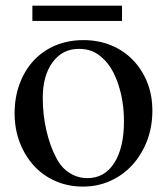

<svg xmlns="http://www.w3.org/2000/svg" viewBox="-20 -656 564 686"><path d="M278.3 -512.7Q332 -512.7 377 -494.1Q421.9 -475.6 454.6 -441.9Q487.3 -408.2 505.9 -362.3Q524.4 -316.4 524.4 -260.7Q524.4 -202.1 505.4 -152.8Q486.3 -103.5 453.1 -66.9Q419.9 -30.3 374.5 -9.8Q329.1 10.7 276.4 10.7Q223.6 10.7 178.7 -8.8Q133.8 -28.3 101.6 -63.5Q69.3 -98.6 50.8 -146.5Q32.2 -194.3 32.2 -251Q32.2 -308.6 50.3 -356.9Q68.4 -405.3 100.6 -439.9Q132.8 -474.6 178.2 -493.7Q223.6 -512.7 278.3 -512.7ZM261.7 -481.4Q203.1 -481.4 168 -433.6Q132.8 -385.7 132.8 -306.6Q132.8 -247.1 145.5 -190.9Q158.2 -134.8 181.6 -90.8Q199.2 -56.6 228.5 -38.1Q257.8 -19.5 292 -19.5Q353.5 -19.5 388.2 -73.7Q422.9 -127.9 422.9 -222.7Q422.9 -293.9 402.3 -355.5Q381.8 -417 346.7 -448.2Q328.1 -465.8 307.6 -473.6Q287.1 -481.4 261.7 -481.4ZM416 -635.7V-581.1H95.7V-635.7Z"/></svg>

Font: Jomolhari
Style: Regular
Weight: 400
Designer: Christopher J. Fynn
Foundry: Christopher  J.  Fynn (Karma Drubgy¸ Tenzin).
Version: Version 1.000